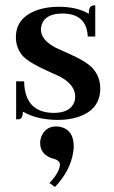

<svg xmlns="http://www.w3.org/2000/svg" viewBox="-20 -458 443 749"><path d="M189.5 -17.6Q254.9 -17.6 270.5 -61.5Q273.4 -71.3 273.4 -81.1Q273.4 -127.9 211.9 -160.2Q198.2 -167 168.9 -179.7Q93.8 -212.9 68.4 -240.2Q42 -271.5 42 -312.5Q42 -389.6 126 -418.9Q163.1 -431.6 209 -431.6Q280.3 -431.6 326.2 -404.3Q326.2 -433.6 341.8 -436.5Q346.7 -437.5 351.6 -437.5V-315.4H322.3Q318.4 -404.3 224.6 -405.3Q159.2 -405.3 143.6 -364.3Q139.6 -353.5 139.6 -342.8Q139.6 -301.8 198.2 -271.5Q210.9 -265.6 239.3 -252.9Q316.4 -219.7 341.8 -191.4Q371.1 -158.2 371.1 -113.3Q371.1 -30.3 285.2 -2Q250 9.8 207 9.8Q125 9.8 69.3 -22.5Q69.3 2.9 56.6 6.8Q50.8 7.8 43 7.8V-140.6H74.2Q76.2 -18.6 189.5 -17.6ZM267.6 113.3Q267.6 53.7 223.6 39.1Q211.9 35.2 199.2 35.2Q161.1 35.2 143.6 69.3Q136.7 84 136.7 99.6Q136.7 140.6 176.8 157.2Q183.6 160.2 189.5 161.1Q212.9 168 213.9 183.6Q212.9 213.9 172.9 255.9L194.3 271.5Q254.9 208 265.6 134.8Q267.6 123 267.6 113.3Z"/></svg>

Font: Abhaya Libre
Style: Bold
Weight: 700
Designer: Pushpananda Ekanayake, Sol Matas, Pathum Egodawatta
Foundry: Mooniak
Version: Version 1.050 ; ttfautohint (v1.6)